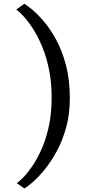

<svg xmlns="http://www.w3.org/2000/svg" viewBox="-20 -850 470 1053"><path d="M363 -311Q363 -223 342.5 -149.8Q322 -76.5 290.2 -18.8Q258.5 39 223.8 81.2Q189 123.5 159.2 149.2Q129.5 175 113.5 183.5L72 154.5Q84.5 146.5 107 123.8Q129.5 101 155.5 63.5Q181.5 26 205.5 -26.2Q229.5 -78.5 245.2 -145.5Q261 -212.5 263 -294.5Q265 -385.5 250.5 -460.2Q236 -535 211.8 -593.2Q187.5 -651.5 160 -693.8Q132.5 -736 108 -762Q83.5 -788 69.5 -798L113.5 -829.5Q127 -821.5 156 -797.8Q185 -774 220.2 -733Q255.5 -692 288 -632.2Q320.5 -572.5 341.8 -492.8Q363 -413 363 -311Z"/></svg>

Font: Merriweather 20pt
Style: Regular
Weight: 400
Version: Version 2.100